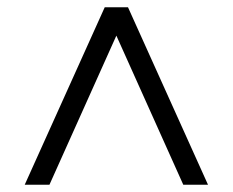

<svg xmlns="http://www.w3.org/2000/svg" viewBox="-20 -649 640 528"><path d="M552 -141H484L300 -551L116 -141H48L268 -629H332Z"/></svg>

Font: wassup Sans
Style: Regular
Weight: 400
Version: Version 2.001